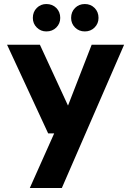

<svg xmlns="http://www.w3.org/2000/svg" viewBox="-20 -718 651 953"><path d="M128 215 249 -56H219L15 -496H178L317 -195H318L435 -496H596L287 215ZM210 -562Q182 -562 162.5 -581.5Q143 -601 143 -629Q143 -659 162.5 -678.5Q182 -698 210 -698Q240 -698 259.5 -678.5Q279 -659 279 -629Q279 -601 259.5 -581.5Q240 -562 210 -562ZM401 -562Q372 -562 352.5 -581.5Q333 -601 333 -629Q333 -659 352.5 -678.5Q372 -698 401 -698Q430 -698 449.5 -678.5Q469 -659 469 -629Q469 -601 449.5 -581.5Q430 -562 401 -562Z"/></svg>

Font: DM Sans 28pt Black
Style: Regular
Weight: 900
Version: Version 4.004;gftools[0.9.30]